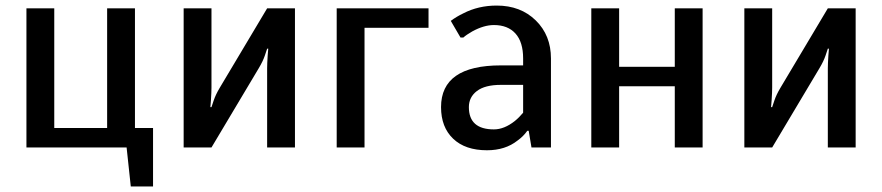

<svg xmlns="http://www.w3.org/2000/svg" viewBox="-20 -530 3170 690"><path d="M450 140 435 0H75V-500H175V-70H365V-500H465V-70H530V140Z M640 0V-500H740V-215Q740 -199 738 -169L736 -145H740L748 -169Q755 -190 770 -215L940 -500H1040V0H940V-285Q940 -301 942 -331L944 -355H940L932 -331Q925 -310 910 -285L740 0Z M1190 0V-500H1520V-430H1290V0Z M1730 10Q1652 10 1608.5 -31.5Q1565 -73 1565 -145Q1565 -295 1780 -295H1860V-320Q1860 -379 1832.5 -409.5Q1805 -440 1755 -440Q1719 -440 1677 -417Q1656 -405 1645 -395H1635L1600 -455Q1620 -470 1645 -482Q1699 -510 1765 -510Q1851 -510 1905.5 -456.5Q1960 -403 1960 -320V0H1890L1880 -60H1875Q1861 -40 1840 -25Q1796 10 1730 10ZM1755 -65Q1792 -65 1830 -95Q1846 -108 1860 -125V-225H1780Q1723 -225 1694 -203Q1665 -181 1665 -145Q1665 -65 1755 -65Z M2105 0V-500H2205V-290H2405V-500H2505V0H2405V-220H2205V0Z M2655 0V-500H2755V-215Q2755 -199 2753 -169L2751 -145H2755L2763 -169Q2770 -190 2785 -215L2955 -500H3055V0H2955V-285Q2955 -301 2957 -331L2959 -355H2955L2947 -331Q2940 -310 2925 -285L2755 0Z"/></svg>

Font: Scada
Style: Regular
Weight: 400
Designer: Jovanny Lemonad
Foundry: Jovanny Lemonad
Version: Version 4.100;PS 004.100;hotconv 1.0.88;makeotf.lib2.5.64775